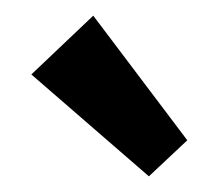

<svg xmlns="http://www.w3.org/2000/svg" viewBox="-20 -745 279 245"><path d="M219 -566 170 -520 20 -650 99 -725Z"/></svg>

Font: Tilda Sans Extra Bold
Style: Regular
Weight: 800
Designer: ParaType Ltd
Foundry: ParaType Ltd
Version: Version 1.009